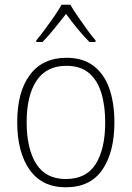

<svg xmlns="http://www.w3.org/2000/svg" viewBox="-20 -784 559 814"><path d="M465 -265Q465 -139 414 -64.5Q363 10 259 10Q158 10 105.5 -64.5Q53 -139 53 -266Q53 -395 107 -467Q161 -539 262 -539Q332 -539 377 -504.5Q422 -470 443.5 -408.5Q465 -347 465 -265ZM93 -266Q93 -154 133.5 -89.5Q174 -25 259 -25Q346 -25 386 -89Q426 -153 426 -265Q426 -336 409.5 -390Q393 -444 357 -474.5Q321 -505 262 -505Q177 -505 135 -442Q93 -379 93 -266ZM278 -764Q291 -742 310.5 -713.5Q330 -685 350 -657.5Q370 -630 385 -613V-606H359Q334 -631 307.5 -663.5Q281 -696 260 -725Q238 -697 211.5 -664Q185 -631 160 -606H134V-613Q150 -632 170.5 -659.5Q191 -687 210 -714.5Q229 -742 241 -764Z"/></svg>

Font: Noto Sans Arabic SemCond ExtLt
Style: Regular
Weight: 200
Width: 4
Designer: Monotype Design Team, Nadine Chahine, Nizar Qandah and Khaled Hosny
Foundry: Monotype Imaging Inc.
Version: Version 2.012; ttfautohint (v1.8.4.7-5d5b)